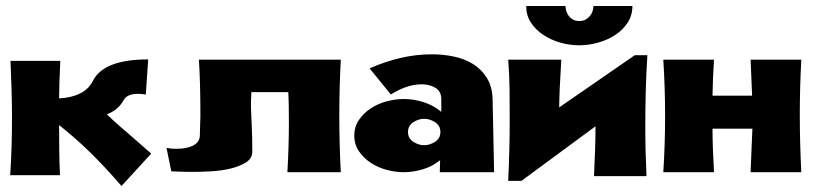

<svg xmlns="http://www.w3.org/2000/svg" viewBox="-20 -574 2716 640"><path d="M385 46Q327 -21 278 -68.5Q229 -116 177 -157Q177 -116 177.5 -72.5Q178 -29 180 10H14Q17 -35 18.5 -84.5Q20 -134 20 -180Q20 -226 18.5 -275.5Q17 -325 15 -371H181Q179 -330 178 -299Q177 -268 177 -246Q218 -248 247 -262.5Q276 -277 290 -305Q326 -376 474 -376L466 -259Q407 -268 392 -240Q374 -207 336 -193L354 -176Q369 -162 383 -150Q397 -138 411 -126L484 -62L385 46Z M1116 -375Q1111 -282 1111 -188Q1111 -94 1116 0H938Q943 -91 943 -165Q943 -239 941 -267H818Q816 -233 816.5 -216.5Q817 -200 819 -158.5Q821 -117 821 -69Q821 -46 800.5 -33Q780 -20 750 -12.5Q720 -5 685 -3Q650 -1 622 -1Q604 -1 586.5 -1.5Q569 -2 551 -3L535 -81Q549 -78 567 -78Q601 -78 622 -88Q643 -98 646 -118L648 -188Q648 -300 643 -375Z M1394 -178Q1375 -178 1357.5 -166.5Q1340 -155 1340 -134Q1340 -113 1357.5 -101.5Q1375 -90 1394 -90Q1413 -90 1430.5 -101.5Q1448 -113 1448 -134Q1448 -155 1430.5 -166.5Q1413 -178 1394 -178ZM1446 0 1447 -40Q1421 -19 1389 -9.5Q1357 0 1325 0Q1299 0 1270 -7.5Q1241 -15 1217 -30.5Q1193 -46 1177 -69Q1161 -92 1161 -122Q1161 -152 1177 -175Q1193 -198 1217 -213.5Q1241 -229 1270 -236.5Q1299 -244 1325 -244Q1359 -244 1392 -233.5Q1425 -223 1451 -201V-243Q1451 -270 1431 -281.5Q1411 -293 1387 -293Q1359 -293 1332.5 -283.5Q1306 -274 1283 -259L1212 -346Q1261 -368 1313.5 -380.5Q1366 -393 1420 -393Q1457 -393 1493 -385.5Q1529 -378 1557 -360.5Q1585 -343 1603 -314Q1621 -285 1622 -243L1627 0Z M1865 -554Q1865 -546 1867.5 -537.5Q1870 -529 1875.5 -521.5Q1881 -514 1889.5 -509Q1898 -504 1911 -504Q1924 -504 1932.5 -509Q1941 -514 1947 -521.5Q1953 -529 1955.5 -537.5Q1958 -546 1958 -554H2088Q2088 -523 2072.5 -499Q2057 -475 2031.5 -458Q2006 -441 1974 -432Q1942 -423 1911 -423Q1879 -423 1847.5 -432Q1816 -441 1790.5 -458Q1765 -475 1749.5 -499Q1734 -523 1734 -554ZM2138 -390Q2134 -330 2132.5 -270.5Q2131 -211 2131 -151Q2131 -109 2132 -68.5Q2133 -28 2135 13H1960Q1965 -85 1965 -153L1718 29H1674Q1679 -74 1679 -178Q1679 -227 1678.5 -276Q1678 -325 1674 -375H1851Q1848 -329 1846 -284Q1844 -239 1844 -216L2096 -390Z M2651 -375Q2646 -284 2646 -193Q2646 -96 2651 0H2482Q2484 -44 2485.5 -87Q2487 -130 2488 -145H2355Q2355 -87 2360 0H2191Q2194 -47 2195.5 -93.5Q2197 -140 2197 -187Q2197 -234 2195.5 -281Q2194 -328 2191 -375H2360Q2356 -315 2355 -255H2487Q2485 -315 2482 -375Z"/></svg>

Font: CAT Rhythmus
Style: Regular
Weight: 400
Designer: Peter Wiegel nach alter Vorlage
Foundry: Peter Wiegel
Version: 1.000